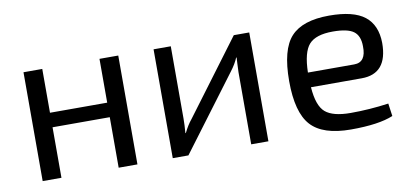

<svg xmlns="http://www.w3.org/2000/svg" viewBox="-55 -667 1818 846"><g transform="rotate(-10 854.5 -243.5)"><path d="M503 -487V0H419V-226H163V0H79V-487H163V-291H419V-487Z M1089 0H1012V-323Q1012 -335 1013.5 -358.5Q1015 -382 1015 -388H1013Q1002 -361 979 -331L731 0H661V-487H738V-164Q738 -135 735 -99H737Q753 -132 772 -155L1020 -487H1089Z M1468 -60Q1552 -60 1638 -72L1646 -15Q1582 12 1457 12Q1331 12 1278 -46.5Q1225 -105 1225 -245Q1225 -386 1277 -442.5Q1329 -499 1448 -499Q1557 -499 1607 -459.5Q1657 -420 1658 -340Q1658 -202 1542 -202H1315Q1321 -118 1355 -89Q1389 -60 1468 -60ZM1452 -427Q1376 -427 1345.5 -393Q1315 -359 1313 -268H1520Q1574 -268 1572 -340Q1572 -387 1545 -407Q1518 -427 1452 -427Z"/></g></svg>

Font: Exo 2
Style: Regular
Weight: 400
Designer: Natanael Gama
Version: Version 1.001;PS 001.001;hotconv 1.0.70;makeotf.lib2.5.58329